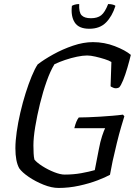

<svg xmlns="http://www.w3.org/2000/svg" viewBox="-20 -928 680 948"><path d="M269 0Q235 0 195 -16Q155 -32 122 -54.5Q89 -77 75 -97Q56 -131 56 -196Q56 -231 62.5 -277Q69 -323 80.5 -372.5Q92 -422 106.5 -468Q121 -514 136.5 -551.5Q152 -589 166 -610Q197 -634 243 -659.5Q289 -685 340.5 -702.5Q392 -720 439 -720Q495 -720 547 -700Q599 -680 626 -657Q619 -628 609 -593.5Q599 -559 588 -532Q577 -505 568 -496Q553 -489 540 -494.5Q527 -500 526 -502L530 -622Q519 -629 497 -636Q475 -643 451 -648.5Q427 -654 410 -654Q389 -654 360 -648Q331 -642 301.5 -632Q272 -622 249 -611Q229 -579 210.5 -527Q192 -475 177.5 -416Q163 -357 154 -302.5Q145 -248 145 -210Q145 -189 146 -170.5Q147 -152 150 -140Q162 -125 189.5 -107.5Q217 -90 247.5 -78Q278 -66 299 -66Q343 -66 381.5 -73Q420 -80 448 -88L468 -191Q475 -229 484 -256Q493 -283 499 -295H347Q356 -332 369 -348Q386 -348 414 -349Q442 -350 474 -352Q506 -354 536 -356.5Q566 -359 587 -362L594 -354Q589 -338 578.5 -302.5Q568 -267 557 -222Q546 -177 536 -132L523 -65Q502 -53 461.5 -37.5Q421 -22 370.5 -11Q320 0 269 0ZM421 -786Q369 -786 349 -817Q329 -848 335 -899Q339 -902 349 -905Q359 -908 371 -908Q369 -867 383 -852.5Q397 -838 429 -838Q461 -838 479.5 -852.5Q498 -867 514 -908Q528 -908 538 -905Q548 -902 550 -899Q534 -848 503.5 -817Q473 -786 421 -786Z"/></svg>

Font: Texturina 72pt 72pt Regular
Style: Italic
Weight: 400
Italic angle: -11°
Designer: Guillermo Torres Carreño
Foundry: Omnibus-Type
Version: Version 1.002; ttfautohint (v1.8.3)